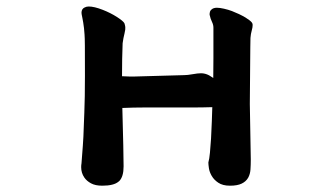

<svg xmlns="http://www.w3.org/2000/svg" viewBox="-20 -509 1040 597"><path d="M757.8 -304.2 756.8 -185.5Q756.8 -169.4 758.3 -99.4Q759.8 -29.3 759.8 -12.9Q759.8 3.4 758.8 18.1Q757.8 32.7 751.5 43.9Q744.6 55.7 731.2 62Q717.8 68.4 695.1 68.4Q672.4 68.4 658.7 59.1Q645.5 50.3 638.4 38.1Q631.3 25.9 629.6 14.2Q627.9 2.4 627.9 -2.9V-3.9Q630.9 -14.2 632.8 -34.2Q636.7 -73.2 638.7 -132.8Q639.6 -155.8 640.1 -175.8Q609.9 -174.8 576.2 -174.8H428.2Q396 -174.8 360.4 -173.3Q360.4 -154.8 361.3 -137.2Q362.3 -108.4 363.3 -57.6Q364.3 -6.8 364.3 8.3Q364.3 40.5 350.6 54.2L348.6 55.7Q334 68.4 297.9 68.4Q276.4 68.4 262.9 61Q249.5 53.7 242.2 43Q232.4 28.8 232.4 10.7Q232.4 4.4 233.4 -1Q238.8 -69.3 239.3 -84Q240.2 -104.5 240.7 -120.4Q241.2 -136.2 242.2 -158.7Q244.1 -204.6 244.1 -273.2Q244.1 -341.8 243.9 -366.7Q243.7 -391.6 242.9 -401.4Q242.2 -411.1 241.2 -421.4Q238.8 -440.9 236.1 -453.4Q233.4 -465.8 233.4 -469.2Q233.4 -481.4 243.2 -485.8Q249 -488.8 255.9 -488.8Q272.9 -488.8 299.3 -478.5Q323.2 -469.2 343.8 -456.1Q362.8 -443.8 366.7 -437Q367.7 -434.6 368.2 -432.1Q369.6 -426.8 369.6 -423.6Q369.6 -420.4 369.4 -416.7Q369.1 -413.1 367.2 -405.3Q363.3 -390.1 361.3 -374.5Q359.4 -328.1 359.4 -272Q376.5 -271 384.5 -271Q392.6 -271 395.5 -271Q399.9 -271 413.1 -271.5L552.7 -275.4Q563 -275.4 579.1 -278.3Q595.2 -281.2 605 -281.2Q617.7 -281.2 629.9 -274.9Q635.3 -272 643.1 -266.6Q643.6 -295.4 643.6 -328.6V-422.9Q643.6 -431.6 639.6 -439.9Q634.3 -450.7 631.8 -462.9Q631.8 -464.4 631.8 -466.6Q631.8 -468.8 632.8 -472.4Q633.8 -476.1 637.2 -479Q643.1 -484.9 654.3 -484.9Q663.6 -484.9 676.5 -481.9Q689.5 -479 701.2 -474.6Q724.1 -465.8 743.2 -454.6Q757.3 -445.8 762.7 -439.5Q765.6 -436 765.6 -431.6Q765.6 -423.8 762.7 -413.8Q759.8 -403.8 758.8 -391.1Q758.8 -379.4 758.3 -362.3Q757.8 -333 757.8 -304.2Z"/></svg>

Font: Bakudai
Style: Bold
Weight: 700
Version: Version 1.48